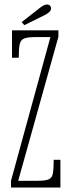

<svg xmlns="http://www.w3.org/2000/svg" viewBox="-20 -835 319 855"><path d="M29 0V-30L204.5 -670H143.5Q105.5 -670 88.8 -664Q72 -658 67.8 -638.2Q63.5 -618.5 63.5 -578H33.5V-700H240V-671L61 -30H148Q182.5 -30 197.2 -36.5Q212 -43 215.5 -63Q219 -83 219 -123.5H249V0ZM88.5 -723 76.5 -736.5 159 -801Q166 -806.5 174.2 -810.8Q182.5 -815 189.5 -815Q194.5 -815 198.8 -812.8Q203 -810.5 205.5 -805.5Q207.5 -802 207.5 -797.5Q207.5 -788 197.8 -780Q188 -772 176.5 -766.5Z"/></svg>

Font: Imbue Thin 10pt Thin
Style: Regular
Weight: 250
Version: Version 1.102